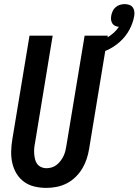

<svg xmlns="http://www.w3.org/2000/svg" viewBox="-20 -909 676 937"><path d="M206 8Q177 8 149 1.5Q121 -5 98.5 -21Q76 -37 61.5 -60.5Q47 -84 40.5 -111.5Q34 -139 34.5 -168.5Q35 -198 40 -228L124 -735H237L151 -212Q148 -198 147 -184.5Q146 -171 147 -158Q148 -145 151 -132Q154 -119 161.5 -109Q169 -99 181 -93.5Q193 -88 206 -88Q219 -88 232.5 -92Q246 -96 256.5 -104.5Q267 -113 275.5 -124Q284 -135 290 -147.5Q296 -160 299 -172.5Q302 -185 304 -198L393 -735H506L415 -183Q411 -158 403 -133.5Q395 -109 381.5 -86.5Q368 -64 348.5 -45Q329 -26 305.5 -14Q282 -2 256.5 3Q231 8 206 8ZM435 -639 419 -693Q439 -698 458.5 -704.5Q478 -711 496.5 -721.5Q515 -732 531.5 -746Q548 -760 560 -778Q550 -779 541.5 -783Q533 -787 528 -795Q523 -803 522 -813Q521 -823 523 -833Q525 -844 530 -855Q535 -866 544.5 -874Q554 -882 565.5 -885.5Q577 -889 588 -889Q599 -889 610 -885.5Q621 -882 627.5 -873.5Q634 -865 635.5 -853.5Q637 -842 635 -831Q629 -796 611 -763Q593 -730 565 -705Q537 -680 503.5 -664.5Q470 -649 435 -639Z"/></svg>

Font: Iosevka Term Curly Oblique
Style: Bold
Weight: 700
Italic angle: -9°
Designer: Belleve Invis
Foundry: Belleve Invis
Version: Version 32.3.0